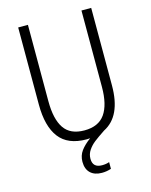

<svg xmlns="http://www.w3.org/2000/svg" viewBox="-135 -800 870 1105"><g transform="rotate(-15 300.0 -247.5)"><path d="M518 -714V-252Q518 -69 407 -13Q365 15 342.5 32.5Q320 50 304.5 73Q289 96 289 124Q289 177 345 177Q369 177 388 170V210Q361 219 333 219Q289 219 264.5 195.5Q240 172 240 129Q240 92 260.5 64Q281 36 318 9Q311 10 297 10Q186 10 134.5 -57.5Q83 -125 83 -254V-714H141V-259Q141 -152 178 -97.5Q215 -43 299 -43Q383 -43 421.5 -98Q460 -153 460 -259V-714Z"/></g></svg>

Font: Noto Sans Mono UI Light
Style: Regular
Weight: 300
Monospace: yes
Designer: Monotype Design team
Foundry: Monotype Imaging Inc.
Version: Version 1.000